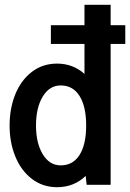

<svg xmlns="http://www.w3.org/2000/svg" viewBox="-20 -770 543 800"><path d="M502 -587H441V0H341L337 -37Q288 10 218 10Q158 10 113 -24.5Q68 -59 44 -117.5Q20 -176 20 -247Q20 -318 43.5 -376.5Q67 -435 112 -470Q157 -505 218 -505Q284 -505 332 -462V-587H192V-665H332V-750H441V-665H502ZM339 -247Q339 -326 311.5 -370Q284 -414 233 -414Q186 -414 158 -367.5Q130 -321 130 -247Q130 -174 158 -127.5Q186 -81 233 -81Q284 -81 311.5 -124.5Q339 -168 339 -247Z"/></svg>

Font: Cabin Condensed SemiBold
Style: Regular
Weight: 600
Width: 3
Designer: Pablo Impallari
Foundry: Pablo Impallari. http://www.impallari.com Igino Marini. http://www.ikern.com
Version: Version 2.001